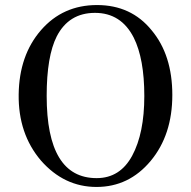

<svg xmlns="http://www.w3.org/2000/svg" viewBox="-20 -727 758 761"><path d="M581 -607Q663 -509 663 -350.5Q663 -192 577 -89Q491 14 362.5 14Q234 14 142 -91Q52 -197 54 -352.5Q56 -508 142.5 -607.5Q229 -707 364.5 -707Q500 -707 581 -607ZM363 -21Q456 -21 504 -110Q552 -199 552 -346.5Q552 -494 510 -578Q460 -676 356.5 -676Q253 -676 205 -583Q165 -504 165 -347Q165 -21 363 -21Z"/></svg>

Font: GFS Didot
Style: Regular
Weight: 400
Designer: Takis Katsoulidis and George D. Matthiopoulos
Foundry: Takis Katsoulidis and George D. Matthiopoulos
Version: Version 1.0